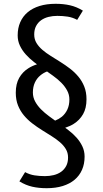

<svg xmlns="http://www.w3.org/2000/svg" viewBox="-20 -780 540 1010"><path d="M386 -675.5Q362 -688.5 336 -692.5Q310 -696.5 281.5 -696.5Q257 -696.5 235 -691Q213 -685.5 196.2 -673.5Q179.5 -661.5 169.8 -643Q160 -624.5 160 -598.5Q160 -573.5 171.8 -554Q183.5 -534.5 203 -517.8Q222.5 -501 247 -485.8Q271.5 -470.5 297.5 -454.2Q323.5 -438 348 -419.2Q372.5 -400.5 392 -377.2Q411.5 -354 423.2 -324.8Q435 -295.5 435 -257.5Q435 -211 417 -179.5Q399 -148 368 -128.5Q348 -116 323 -108L339 -96Q363.5 -77.5 382.5 -56.2Q401.5 -35 413.2 -10.2Q425 14.5 425 44Q425 82.5 411.5 113.2Q398 144 372.5 165.5Q347 187 310 198.5Q273 210 225.5 210Q184 210 149.8 202.2Q115.5 194.5 82 174L112 125.5Q136 138.5 162 142.5Q188 146.5 216.5 146.5Q241 146.5 263 141Q285 135.5 301.8 123.5Q318.5 111.5 328.2 93Q338 74.5 338 48.5Q338 23.5 326.2 4Q314.5 -15.5 295 -32.2Q275.5 -49 251 -64.2Q226.5 -79.5 200.5 -95.8Q174.5 -112 150 -130.8Q125.5 -149.5 106 -172.8Q86.5 -196 74.8 -225.2Q63 -254.5 63 -292.5Q63 -339 81 -370.5Q99 -402 129.5 -421Q150 -434 174.5 -441.5Q166.5 -447.5 159 -453.5Q134.5 -472.5 115.5 -493.8Q96.5 -515 84.8 -539.8Q73 -564.5 73 -594Q73 -632.5 86.5 -663.2Q100 -694 125.5 -715.5Q151 -737 188 -748.5Q225 -760 272.5 -760Q313.5 -760 348 -752.2Q382.5 -744.5 416 -724ZM192.5 -383.5Q174 -368.5 163.5 -345.8Q153 -323 153 -293.5Q153 -268 164.8 -246.2Q176.5 -224.5 195.5 -205.2Q214.5 -186 239 -168Q254 -157 270 -145.5Q290 -153.5 305.5 -166Q324 -181.5 334.5 -204.2Q345 -227 345 -256.5Q345 -282 333.2 -303.8Q321.5 -325.5 302.5 -344.8Q283.5 -364 259 -381.5Q243.5 -393 227.5 -404Q208 -396.5 192.5 -383.5Z"/></svg>

Font: B612
Style: Regular
Weight: 400
Designer: Nicolas Chauveau, Thomas Paillot, Jonathan Favre-Lamarine, Jean-Luc Vinot
Foundry: AIRBUS
Version: Version 1.008